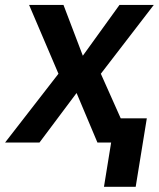

<svg xmlns="http://www.w3.org/2000/svg" viewBox="-35 -565 629 761"><path d="M196.7 -272.7 80.3 -545.5H216.6L293.3 -344.1L438.6 -545.5H574.6L364.7 -272.7L443.5 -95.9H546.9L502.8 175.4H377.1L405.5 0H351.2L268.5 -196.4L121.4 0H-14.9Z"/></svg>

Font: Inter P Semi Bold
Style: Italic
Weight: 600
Italic angle: 9.39999°
Designer: Rasmus Andersson
Foundry: rsms
Version: Version 3.018;git-588b23468